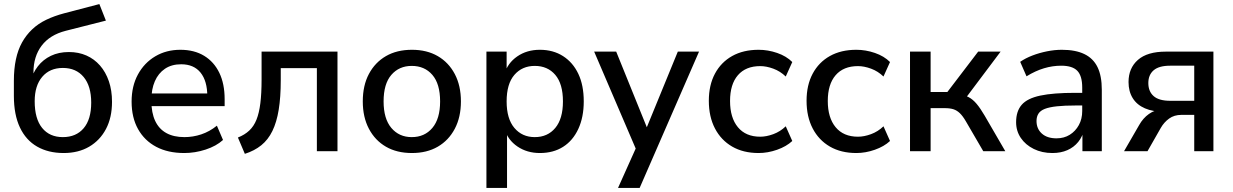

<svg xmlns="http://www.w3.org/2000/svg" viewBox="-20 -741 6043 941"><path d="M292 9Q217 9 162 -22.5Q107 -54 77.5 -116.5Q48 -179 48 -271V-345Q48 -403 58 -450Q68 -497 88 -533Q108 -569 137.5 -597Q167 -625 206.5 -644Q246 -663 295 -676L467 -721L499 -640L302 -590Q224 -570 184 -517Q144 -464 144 -386V-340H129Q140 -383 165.5 -416Q191 -449 229.5 -467.5Q268 -486 318 -486Q365 -486 403.5 -469Q442 -452 470 -420Q498 -388 513.5 -343Q529 -298 529 -242Q529 -165 499.5 -109Q470 -53 417 -22Q364 9 292 9ZM288 -69Q353 -69 390 -112.5Q427 -156 427 -238Q427 -319 390 -363.5Q353 -408 288 -408Q224 -408 187 -364.5Q150 -321 150 -245Q150 -159 186.5 -114Q223 -69 288 -69Z M883 9Q803 9 745.5 -21.5Q688 -52 656.5 -108.5Q625 -165 625 -243Q625 -319 656 -376Q687 -433 741 -465Q795 -497 864 -497Q932 -497 980.5 -467.5Q1029 -438 1055 -384Q1081 -330 1081 -255V-221H705V-283H1013L996 -269Q996 -344 963 -385Q930 -426 868 -426Q821 -426 788.5 -404Q756 -382 739 -343Q722 -304 722 -252V-246Q722 -188 740.5 -148.5Q759 -109 795 -89Q831 -69 884 -69Q926 -69 966.5 -82.5Q1007 -96 1043 -125L1073 -55Q1040 -25 988 -8Q936 9 883 9Z M1180 13 1146 -67Q1179 -80 1201.5 -101Q1224 -122 1237 -154.5Q1250 -187 1256 -235Q1262 -283 1262 -351V-488H1634V0H1533V-407H1356V-348Q1356 -265 1346 -203.5Q1336 -142 1315 -99Q1294 -56 1260.5 -29Q1227 -2 1180 13Z M1999 9Q1925 9 1871.5 -22Q1818 -53 1788 -110Q1758 -167 1758 -244Q1758 -322 1788 -378.5Q1818 -435 1871.5 -466Q1925 -497 1999 -497Q2072 -497 2125.5 -466Q2179 -435 2209 -378Q2239 -321 2239 -244Q2239 -167 2209 -110Q2179 -53 2125.5 -22Q2072 9 1999 9ZM1998 -69Q2061 -69 2099 -114Q2137 -159 2137 -244Q2137 -330 2099 -374Q2061 -418 1998 -418Q1936 -418 1898 -374Q1860 -330 1860 -244Q1860 -159 1898 -114Q1936 -69 1998 -69Z M2364 180V-488H2463V-378H2452Q2468 -432 2515 -464.5Q2562 -497 2626 -497Q2691 -497 2739.5 -466Q2788 -435 2814.5 -379Q2841 -323 2841 -244Q2841 -167 2814.5 -109.5Q2788 -52 2740 -21.5Q2692 9 2626 9Q2563 9 2516 -23Q2469 -55 2453 -108H2465V180ZM2601 -69Q2664 -69 2701.5 -114Q2739 -159 2739 -244Q2739 -330 2701.5 -374Q2664 -418 2601 -418Q2539 -418 2501 -374Q2463 -330 2463 -244Q2463 -159 2501 -114Q2539 -69 2601 -69Z M3009 180 3105 -34V9L2892 -488H3000L3164 -83H3136L3302 -488H3406L3115 180Z M3698 9Q3623 9 3568.5 -22.5Q3514 -54 3484 -111.5Q3454 -169 3454 -247Q3454 -324 3484 -380Q3514 -436 3568.5 -466.5Q3623 -497 3698 -497Q3744 -497 3789 -481.5Q3834 -466 3863 -437L3831 -366Q3804 -392 3770 -404.5Q3736 -417 3706 -417Q3635 -417 3596.5 -372.5Q3558 -328 3558 -246Q3558 -164 3596.5 -117.5Q3635 -71 3706 -71Q3736 -71 3770 -83.5Q3804 -96 3831 -122L3863 -50Q3834 -23 3788.5 -7Q3743 9 3698 9Z M4177 9Q4102 9 4047.5 -22.5Q3993 -54 3963 -111.5Q3933 -169 3933 -247Q3933 -324 3963 -380Q3993 -436 4047.5 -466.5Q4102 -497 4177 -497Q4223 -497 4268 -481.5Q4313 -466 4342 -437L4310 -366Q4283 -392 4249 -404.5Q4215 -417 4185 -417Q4114 -417 4075.5 -372.5Q4037 -328 4037 -246Q4037 -164 4075.5 -117.5Q4114 -71 4185 -71Q4215 -71 4249 -83.5Q4283 -96 4310 -122L4342 -50Q4313 -23 4267.5 -7Q4222 9 4177 9Z M4440 0V-488H4541V-290H4623L4774 -488H4884L4703 -247L4678 -279Q4706 -276 4727 -265Q4748 -254 4766.5 -232Q4785 -210 4806 -174L4907 0H4799L4714 -146Q4699 -172 4684.5 -186Q4670 -200 4653 -205.5Q4636 -211 4610 -211H4541V0Z M5138 9Q5087 9 5046.5 -11Q5006 -31 4983 -65Q4960 -99 4960 -142Q4960 -196 4987.5 -227.5Q5015 -259 5078.5 -272.5Q5142 -286 5250 -286H5297V-224H5251Q5197 -224 5160 -220Q5123 -216 5101 -207.5Q5079 -199 5069.5 -184Q5060 -169 5060 -148Q5060 -110 5086 -86.5Q5112 -63 5158 -63Q5195 -63 5223 -80.5Q5251 -98 5267.5 -128Q5284 -158 5284 -197V-312Q5284 -369 5260 -394Q5236 -419 5181 -419Q5139 -419 5097 -406.5Q5055 -394 5011 -367L4980 -438Q5006 -456 5040 -469Q5074 -482 5111.5 -489.5Q5149 -497 5184 -497Q5251 -497 5294.5 -476Q5338 -455 5359 -412Q5380 -369 5380 -301V0H5285V-109H5294Q5286 -72 5264.5 -45.5Q5243 -19 5211 -5Q5179 9 5138 9Z M5489 0 5563 -128Q5582 -162 5611 -182.5Q5640 -203 5670 -203H5686V-193Q5631 -193 5591.5 -210Q5552 -227 5531.5 -260Q5511 -293 5511 -339Q5511 -407 5557 -447.5Q5603 -488 5694 -488H5927V0H5833V-178H5770Q5735 -178 5710 -160Q5685 -142 5669 -114L5604 0ZM5715 -247H5833V-419H5715Q5660 -419 5634 -396.5Q5608 -374 5608 -334Q5608 -293 5634 -270Q5660 -247 5715 -247Z"/></svg>

Font: Nunito Sans 12pt SemiBold
Style: Regular
Weight: 600
Designer: Vernon Adams
Foundry: Vernon Adams
Version: Version 3.101;gftools[0.9.27]